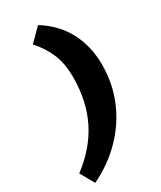

<svg xmlns="http://www.w3.org/2000/svg" viewBox="-325 -832 943 1128"><g transform="rotate(-30 146.5 -267.5)"><path d="M-32 218 -86 123Q41 28 103.5 -97.5Q166 -223 166 -385Q166 -479 137 -546.5Q108 -614 57 -669L140 -753Q246 -687 298 -587.5Q350 -488 350 -364Q350 -235 302.5 -123Q255 -11 169 76Q83 163 -32 218Z"/></g></svg>

Font: Livvic Black
Style: Italic
Weight: 900
Italic angle: -10°
Designer: Jacques Le Bailly, Baron von Fonthausen
Version: Version 1.001; ttfautohint (v1.8.2)